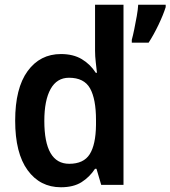

<svg xmlns="http://www.w3.org/2000/svg" viewBox="-20 -780 719 810"><path d="M237 10Q149 10 96.5 -62Q44 -134 44 -271Q44 -408 96.5 -480Q149 -552 237 -552Q289 -552 325 -530.5Q361 -509 384 -473H389Q387 -492 384 -517.5Q381 -543 381 -566V-760H501V0H407L387 -68H381Q358 -33 324 -11.5Q290 10 237 10ZM272 -89Q333 -89 358.5 -129.5Q384 -170 385 -253V-274Q385 -362 360 -407Q335 -452 271 -452Q220 -452 193.5 -404.5Q167 -357 167 -270Q167 -89 272 -89ZM679 -750Q669 -718 649 -676Q629 -634 607 -600H536V-612Q541 -630 546.5 -657Q552 -684 557 -712Q562 -740 563 -760H679Z"/></svg>

Font: Noto Sans Telugu SemiCondensed SemiBold
Style: Regular
Weight: 600
Width: 4
Designer: Jelle Bosma - Monotype Design Team
Foundry: Monotype Imaging Inc.
Version: Version 2.005; ttfautohint (v1.8.4.7-5d5b)